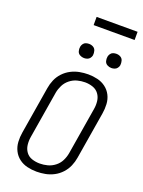

<svg xmlns="http://www.w3.org/2000/svg" viewBox="-204 -1224 983 1321"><g transform="rotate(20 288.0 -563.0)"><path d="M239 8Q271 8 302.5 2Q334 -4 364 -19.5Q394 -35 417.5 -60.5Q441 -86 454 -116.5Q467 -147 472 -178L529 -523Q535 -558 533 -593Q531 -628 516 -657.5Q501 -687 474.5 -707Q448 -727 414.5 -735Q381 -743 346 -743Q315 -743 283 -737Q251 -731 221 -715.5Q191 -700 167.5 -675Q144 -650 131 -619.5Q118 -589 113 -557L56 -212Q50 -177 52 -142.5Q54 -108 69 -78Q84 -48 110.5 -28Q137 -8 170.5 0Q204 8 239 8ZM241 -52Q211 -52 183.5 -61Q156 -70 139.5 -92.5Q123 -115 119.5 -144Q116 -173 121 -203L178 -548Q183 -576 196.5 -603Q210 -630 234.5 -649.5Q259 -669 287.5 -676.5Q316 -684 344 -684Q374 -684 401.5 -674.5Q429 -665 445.5 -642.5Q462 -620 465.5 -591Q469 -562 464 -533L407 -188Q402 -159 388.5 -132Q375 -105 350.5 -86Q326 -67 297.5 -59.5Q269 -52 241 -52ZM479 -838Q491 -838 502.5 -842Q514 -846 521.5 -856Q529 -866 531 -877Q533 -894 528.5 -910Q524 -926 510 -934Q496 -942 479 -942Q468 -942 456.5 -938.5Q445 -935 437.5 -924.5Q430 -914 428 -903Q425 -886 429.5 -870Q434 -854 448.5 -846Q463 -838 479 -838ZM279 -838Q291 -838 302.5 -842Q314 -846 321.5 -856Q329 -866 331 -877Q333 -894 328.5 -910Q324 -926 310 -934Q296 -942 279 -942Q268 -942 256.5 -938.5Q245 -935 237.5 -924.5Q230 -914 228 -903Q225 -886 229.5 -870Q234 -854 248.5 -846Q263 -838 279 -838ZM264 -1074H564V-1134H264Z"/></g></svg>

Font: Iosevka Sparkle Light Oblique
Style: Regular
Weight: 300
Italic angle: -9°
Designer: Belleve Invis
Foundry: Belleve Invis
Version: Version 4.5.0; ttfautohint (v1.8.3)